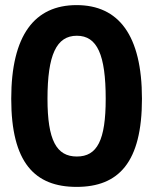

<svg xmlns="http://www.w3.org/2000/svg" viewBox="-20 -723 600 752"><path d="M281 -583C361 -583 394 -508 394 -336C394 -174 361 -110 281 -110C201 -110 166 -174 166 -336C166 -508 201 -583 281 -583ZM280 -703C116 -703 24 -586 24 -336C24 -86 116 9 280 9C444 9 536 -86 536 -336C536 -586 444 -703 280 -703Z"/></svg>

Font: RazerF5
Style: Bold
Weight: 700
Foundry: Razer Inc.
Version: Version 2